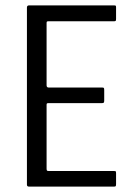

<svg xmlns="http://www.w3.org/2000/svg" viewBox="-20 -693 486 713"><path d="M88 0Q80 0 80 -7V-665Q80 -673 88 -673H403Q409 -673 410 -671.5Q411 -670 411 -665V-623Q411 -617 409.5 -615.5Q408 -614 403 -614H160Q155 -614 154 -612.5Q153 -611 153 -607V-376Q153 -372 155 -370Q157 -368 160 -368H358Q364 -368 365.5 -366.5Q367 -365 367 -358V-320Q367 -314 365.5 -312Q364 -310 358 -310H160Q155 -310 154 -308.5Q153 -307 153 -303V-67Q153 -63 154 -60.5Q155 -58 160 -58H402Q409 -58 410 -56.5Q411 -55 411 -49V-10Q411 -3 409.5 -1.5Q408 0 402 0Z"/></svg>

Font: Glory Thin
Style: Regular
Weight: 400
Version: Version 1.011